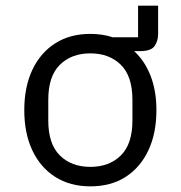

<svg xmlns="http://www.w3.org/2000/svg" viewBox="-20 -648 640 680"><path d="M300 12Q228 12 175.5 -21.5Q123 -55 94.5 -115.5Q66 -176 66 -258Q66 -340 94.5 -400.5Q123 -461 175.5 -494.5Q228 -528 300 -528Q343 -528 379 -516H469V-628H540V-528Q540 -503 527.5 -485Q515 -467 477 -467H455Q493 -432 513.5 -379Q534 -326 534 -258Q534 -176 505.5 -115.5Q477 -55 425 -21.5Q373 12 300 12ZM300 -57Q367 -57 408 -97.5Q449 -138 449 -221V-295Q449 -378 408 -418.5Q367 -459 300 -459Q233 -459 192 -418.5Q151 -378 151 -295V-221Q151 -138 192 -97.5Q233 -57 300 -57Z"/></svg>

Font: Lilex
Style: Regular
Weight: 400
Monospace: yes
Designer: Mike Abbink, Paul van der Laan, Pieter van Rosmalen, Mikhael Khrustik
Foundry: Mikhael Khrustik
Version: Version 2.510